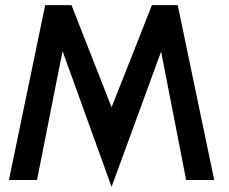

<svg xmlns="http://www.w3.org/2000/svg" viewBox="-20 -705 895 752"><path d="M417 -285Q456 -384 496.5 -485.5Q537 -587 575 -685H676L819 0H709L611 -503L417 27L225 -505Q213 -443 200 -379L150 -126Q138 -63 125 0H15L157 -685H260Z"/></svg>

Font: New Athena Unicode
Style: Bold
Weight: 700
Designer: J. Rusten 1997; rev. by R. Hancock 2001, 2002, rev. by D. Mastronarde 2002-2021
Foundry: Society for Classical Studies (formerly American Philological Association)
Version: Version 5.008